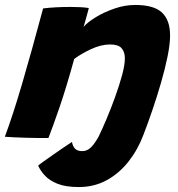

<svg xmlns="http://www.w3.org/2000/svg" viewBox="-32 -550 718 775"><path d="M163.5 7Q146 7 121.2 7Q96.5 7 71 6Q50.5 5.5 24 4.2Q-2.5 3 -12.5 2Q19 -81.5 57.8 -213.8Q96.5 -346 142 -516Q190.5 -522 253 -522Q274 -522 293.2 -521Q312.5 -520 326.5 -517.5Q325.5 -513 321.8 -499.5Q318 -486 313.5 -469.8Q309 -453.5 305.5 -441.5Q321 -460 354.5 -480.5Q388 -501 430.2 -515.5Q472.5 -530 513.5 -530Q589.5 -530 622 -499.2Q654.5 -468.5 654.5 -406.5Q654.5 -372 644.5 -322.8Q634.5 -273.5 618.5 -218Q602.5 -162.5 583.8 -107.5Q565 -52.5 547 -6Q524.5 54 487 101.8Q449.5 149.5 399 177.2Q348.5 205 286.5 205Q233.5 205 200.8 192Q168 179 149.5 159Q131 139 122 118.5Q125.5 115 142.2 103Q159 91 181.2 75.5Q203.5 60 224.5 45.5Q245.5 31 258.5 23Q261.5 40.5 271 50.2Q280.5 60 300 60Q320 60 335.2 44.8Q350.5 29.5 366 1.5Q379.5 -26 397.5 -68.5Q415.5 -111 432.5 -158Q449.5 -205 460.8 -246.5Q472 -288 472 -314.5Q472 -340.5 458.8 -355.5Q445.5 -370.5 412.5 -370.5Q376 -370.5 335.8 -351.8Q295.5 -333 267.5 -312Q235.5 -196 207.8 -115.5Q180 -35 163.5 7Z"/></svg>

Font: Grandstander ExtraBold
Style: Italic
Weight: 800
Italic angle: -15°
Designer: Tyler Finck
Foundry: Etcetera Type Co
Version: Version 1.200; ttfautohint (v1.8.3)